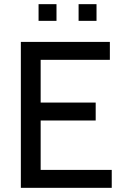

<svg xmlns="http://www.w3.org/2000/svg" viewBox="-20 -901 594 921"><path d="M80 -700H507V-614H175V-409H439V-323H175V-86H516V0H80ZM165 -881H251V-801H165ZM357 -881H443V-801H357Z"/></svg>

Font: Cabin
Style: Regular
Weight: 400
Designer: Pablo Impallari
Foundry: Pablo Impallari. http://www.impallari.com Igino Marini. http://www.ikern.com
Version: Version 2.001